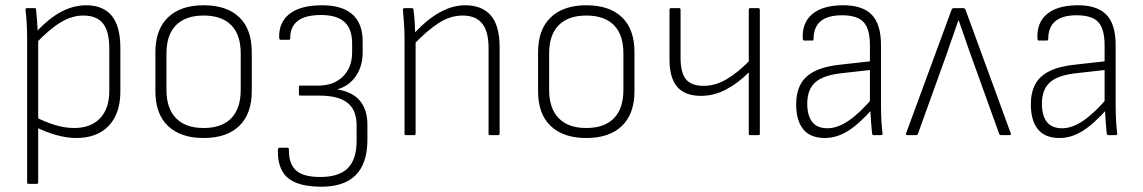

<svg xmlns="http://www.w3.org/2000/svg" viewBox="-20 -513 4338 729"><path d="M269 11Q234 11 193 -0.5Q152 -12 115 -31L114 -69Q151 -50 188.5 -38.5Q226 -27 261 -27Q325 -27 360 -64Q395 -101 395 -168V-328Q395 -394 371 -424Q347 -454 296 -454Q253 -454 210 -428Q167 -402 115 -347L114 -388Q147 -424 178.5 -447Q210 -470 242 -481.5Q274 -493 307 -493Q371 -493 404 -453.5Q437 -414 437 -330V-166Q437 -82 393 -35.5Q349 11 269 11ZM88 185Q83 185 83 180V-370Q83 -395 81.5 -422.5Q80 -450 77 -475Q76 -482 82 -482H112Q117 -482 117 -476Q119 -454 121 -429.5Q123 -405 123 -387L125 -367V180Q125 185 119 185Z M753 11Q666 11 618 -34.5Q570 -80 570 -167V-315Q570 -401 618 -447Q666 -493 753 -493Q841 -493 888.5 -447.5Q936 -402 936 -315V-167Q936 -81 888.5 -35Q841 11 753 11ZM753 -27Q822 -27 858 -64Q894 -101 894 -172V-310Q894 -381 858 -417.5Q822 -454 753 -454Q685 -454 648.5 -417.5Q612 -381 612 -310V-172Q612 -101 648.5 -64Q685 -27 753 -27Z M1195 196Q1137 195 1101 179.5Q1065 164 1049.5 132.5Q1034 101 1035 56Q1036 48 1041 48H1072Q1077 48 1077 56Q1076 107 1103 133Q1130 159 1196 159Q1267 159 1300.5 125.5Q1334 92 1334 22V-37Q1334 -95 1299.5 -122.5Q1265 -150 1192 -150H1119Q1117 -150 1116 -152Q1115 -154 1115 -156V-183Q1115 -185 1116 -186.5Q1117 -188 1119 -188H1189Q1247 -188 1282 -222.5Q1317 -257 1317 -314V-348Q1317 -403 1288 -429.5Q1259 -456 1199 -456Q1140 -456 1111 -434Q1082 -412 1082 -369Q1082 -366 1081 -364Q1080 -362 1077 -362H1046Q1040 -362 1040 -370Q1038 -428 1079.5 -460.5Q1121 -493 1203 -493Q1279 -493 1318 -458.5Q1357 -424 1357 -356V-314Q1357 -262 1331.5 -224.5Q1306 -187 1262 -174V-173Q1319 -164 1347 -130Q1375 -96 1375 -40V18Q1375 107 1330.5 152Q1286 197 1195 196Z M1840 0Q1835 0 1835 -5V-331Q1835 -394 1810.5 -424Q1786 -454 1737 -454Q1689 -454 1644 -424.5Q1599 -395 1549 -342V-382Q1581 -418 1613.5 -442.5Q1646 -467 1679 -480Q1712 -493 1746 -493Q1810 -493 1843.5 -454.5Q1877 -416 1877 -334V-5Q1877 0 1871 0ZM1521 0Q1516 0 1516 -5V-367Q1516 -394 1514 -423Q1512 -452 1510 -475Q1509 -482 1515 -482H1545Q1549 -482 1550 -476Q1553 -455 1554.5 -427.5Q1556 -400 1557 -376L1558 -363V-5Q1558 0 1552 0Z M2206 11Q2119 11 2071 -34.5Q2023 -80 2023 -167V-315Q2023 -401 2071 -447Q2119 -493 2206 -493Q2294 -493 2341.5 -447.5Q2389 -402 2389 -315V-167Q2389 -81 2341.5 -35Q2294 11 2206 11ZM2206 -27Q2275 -27 2311 -64Q2347 -101 2347 -172V-310Q2347 -381 2311 -417.5Q2275 -454 2206 -454Q2138 -454 2101.5 -417.5Q2065 -381 2065 -310V-172Q2065 -101 2101.5 -64Q2138 -27 2206 -27Z M2828 0Q2823 0 2823 -5V-238Q2781 -196 2735.5 -172.5Q2690 -149 2642 -149Q2581 -149 2551.5 -183Q2522 -217 2522 -288V-476Q2522 -482 2527 -482H2559Q2564 -482 2564 -476V-294Q2564 -237 2584.5 -212Q2605 -187 2651 -187Q2696 -187 2738.5 -212Q2781 -237 2823 -280V-476Q2823 -482 2828 -482H2859Q2865 -482 2865 -476V-5Q2865 0 2859 0Z M3297 0Q3292 0 3291 -7Q3289 -27 3287 -53.5Q3285 -80 3284 -103L3283 -120V-341Q3283 -403 3259 -429Q3235 -455 3177 -455Q3069 -455 3069 -365Q3069 -359 3064 -359H3034Q3028 -359 3028 -367Q3025 -426 3063.5 -459Q3102 -492 3178 -493Q3253 -494 3289 -458Q3325 -422 3325 -342V-114Q3325 -83 3326.5 -56Q3328 -29 3331 -6Q3331 0 3325 0ZM3112 11Q3057 11 3030 -22Q3003 -55 3003 -117Q3003 -162 3020 -193.5Q3037 -225 3075 -243.5Q3113 -262 3175 -268L3291 -281V-248L3175 -235Q3104 -227 3074.5 -199.5Q3045 -172 3045 -119Q3045 -75 3063.5 -50.5Q3082 -26 3122 -26Q3160 -26 3202.5 -55Q3245 -84 3295 -143L3296 -103Q3241 -41 3198.5 -15Q3156 11 3112 11Z M3425 0Q3418 0 3420 -6L3593 -476Q3595 -482 3601 -482H3638Q3643 -482 3646 -476L3818 -6Q3819 -4 3818 -2Q3817 0 3814 0H3781Q3776 0 3774 -4L3661 -318Q3651 -347 3640.5 -377Q3630 -407 3620 -436H3619Q3609 -406 3598 -376Q3587 -346 3577 -315L3465 -4Q3463 0 3459 0Z M4188 0Q4183 0 4182 -7Q4180 -27 4178 -53.5Q4176 -80 4175 -103L4174 -120V-341Q4174 -403 4150 -429Q4126 -455 4068 -455Q3960 -455 3960 -365Q3960 -359 3955 -359H3925Q3919 -359 3919 -367Q3916 -426 3954.5 -459Q3993 -492 4069 -493Q4144 -494 4180 -458Q4216 -422 4216 -342V-114Q4216 -83 4217.5 -56Q4219 -29 4222 -6Q4222 0 4216 0ZM4003 11Q3948 11 3921 -22Q3894 -55 3894 -117Q3894 -162 3911 -193.5Q3928 -225 3966 -243.5Q4004 -262 4066 -268L4182 -281V-248L4066 -235Q3995 -227 3965.5 -199.5Q3936 -172 3936 -119Q3936 -75 3954.5 -50.5Q3973 -26 4013 -26Q4051 -26 4093.5 -55Q4136 -84 4186 -143L4187 -103Q4132 -41 4089.5 -15Q4047 11 4003 11Z"/></svg>

Font: Sofia Sans Semi Condensed ExtraLight
Style: Regular
Weight: 250
Version: Version 4.100